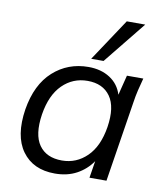

<svg xmlns="http://www.w3.org/2000/svg" viewBox="-85 -822 770 901"><g transform="rotate(10 300.0 -372.0)"><path d="M237 9Q133 9 81 -63Q29 -135 49 -264Q69 -385 139 -448Q209 -511 307 -511Q367 -511 409.5 -483.5Q452 -456 467 -407L491 -502H569Q561 -473 554 -443.5Q547 -414 543 -386L482 0H401L414 -81Q385 -39 340.5 -15Q296 9 237 9ZM259 -57Q328 -57 378 -106Q428 -155 443 -249Q458 -346 422.5 -396Q387 -446 314 -446Q244 -446 194.5 -397Q145 -348 130 -254Q115 -156 150 -106.5Q185 -57 259 -57ZM312 -551 446 -753H534L371 -551Z"/></g></svg>

Font: Mulish
Style: Italic
Weight: 400
Italic angle: -9°
Designer: Vernon Adams
Foundry: Vernon Adams
Version: Version 3.603; ttfautohint (v1.8.3)